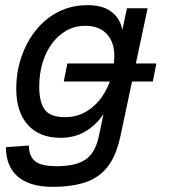

<svg xmlns="http://www.w3.org/2000/svg" viewBox="-20 -562 656 744"><path d="M227 -246 241 -316H586L572 -246ZM184 162Q138 162 104 151.5Q70 141 47.5 121Q25 101 14 72.5Q3 44 3 8L92 2Q92 42 115 62Q138 82 200 82Q275 82 312.5 55.5Q350 29 363 -34L381 -120Q353 -78 311.5 -53Q270 -28 214 -28Q133 -28 88 -78Q43 -128 43 -218Q43 -282 62.5 -340Q82 -398 118 -443.5Q154 -489 205 -515.5Q256 -542 320 -542Q379 -542 412.5 -516Q446 -490 454 -446L472 -530H552L447 -36Q431 40 398 83Q365 126 312 144Q259 162 184 162ZM232 -108Q277 -108 313 -129Q349 -150 373.5 -184.5Q398 -219 410.5 -261Q423 -303 423 -346Q423 -399 393.5 -430.5Q364 -462 310 -462Q271 -462 238.5 -444Q206 -426 182 -394Q158 -362 145 -319Q132 -276 132 -226Q132 -166 153.5 -137Q175 -108 232 -108Z"/></svg>

Font: Geist
Style: Italic
Weight: 400
Italic angle: -12°
Designer: Basement.studio, Andrés Briganti, Mateo Zaragoza
Foundry: Basement.studio, Vercel, Andrés Briganti, Guido Ferreyra, Mateo Zaragoza
Version: Version 1.500